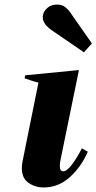

<svg xmlns="http://www.w3.org/2000/svg" viewBox="-20 -814 424 844"><path d="M209 -680Q168 -708 168 -738Q168 -745 169 -748Q172 -765 188.5 -779.5Q205 -794 231 -794Q254 -794 269 -781Q284 -768 291 -756L384 -623L349 -584ZM76 -75Q76 -88 79 -104L149 -451Q135 -454 115.5 -460.5Q96 -467 88 -470L91 -483L327 -506L246 -111Q243 -96 243 -84Q243 -61 258 -61Q274 -61 296.5 -91Q319 -121 340 -162L366 -147Q336 -79 286 -34.5Q236 10 172 10Q134 10 105 -10.5Q76 -31 76 -75Z"/></svg>

Font: Trirong ExtraBold
Style: Italic
Weight: 800
Italic angle: -12°
Designer: Katatrad Team
Foundry: CadsonDemak
Version: Version 1.001